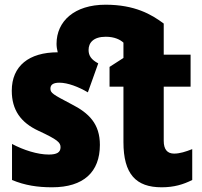

<svg xmlns="http://www.w3.org/2000/svg" viewBox="-20 -785 858 815"><path d="M201 10C335 10 404 -55 404 -170C404 -259 358 -305 283 -343C205 -384 194 -390 194 -409C194 -426 207 -434 232 -434C268 -434 314 -416 353 -393L397 -516C367 -532 356 -549 356 -573C356 -603 376 -629 429 -629C467 -629 491 -616 504 -604V-539L445 -501V-417H504V-182C504 -46 557 10 666 10C719 10 758 -2 796 -21V-152C768 -141 743 -133 719 -133C690 -133 675 -151 675 -187V-417H789V-553H675V-685C623 -724 552 -765 428 -765C296 -765 220 -695 220 -599C220 -587 222 -575 225 -563C103 -563 30 -505 30 -400C30 -318 68 -265 143 -230C225 -192 237 -180 237 -160C237 -138 221 -129 187 -129C139 -129 80 -148 31 -174V-21C86 2 140 10 201 10Z"/></svg>

Font: Noto Sans Condensed Black
Style: Regular
Weight: 900
Width: 3
Designer: Monotype Design Team
Foundry: Monotype Imaging Inc.
Version: Version 2.013